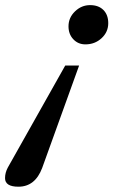

<svg xmlns="http://www.w3.org/2000/svg" viewBox="-166 -451 439 743"><path d="M164.6 -279.3Q136.2 -279.3 117.7 -299.1Q99.1 -318.8 99.1 -349.1Q99.1 -382.8 124.3 -407Q149.4 -431.2 182.6 -431.2Q215.3 -431.2 234.1 -412.4Q252.9 -393.6 252.9 -361.3Q252.9 -327.1 227.1 -303.2Q201.2 -279.3 164.6 -279.3ZM-94.7 271.5Q-146.5 271.5 -146.5 238.3Q-146.5 217.3 -135.7 197.3L86.4 -197.3H140.1L-2.9 199.2Q-30.3 271.5 -94.7 271.5Z"/></svg>

Font: Elstob SemiBold
Style: Italic
Weight: 600
Italic angle: -20°
Designer: Peter S. Baker
Version: Version 1.015